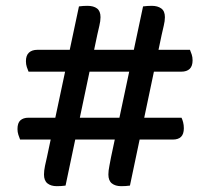

<svg xmlns="http://www.w3.org/2000/svg" viewBox="-20 -634 716 659"><path d="M573 -155H49Q46 -162 43 -171.5Q40 -181 40 -191Q40 -212 50 -221Q60 -230 78 -230H603Q606 -224 608.5 -214.5Q611 -205 611 -194Q611 -174 601.5 -164.5Q592 -155 573 -155ZM602 -388H78Q75 -395 72 -404Q69 -413 69 -424Q69 -444 79.5 -453.5Q90 -463 108 -463H632Q635 -456 638 -447Q641 -438 641 -427Q641 -407 631 -397.5Q621 -388 602 -388ZM314 -515 205 3Q198 4 190.5 4.5Q183 5 175 5Q155 5 143 -4.5Q131 -14 131 -35Q131 -48 134.5 -65Q138 -82 141 -94L251 -612Q257 -613 265.5 -613.5Q274 -614 280 -614Q301 -614 313 -605Q325 -596 325 -575Q325 -562 321 -545.5Q317 -529 314 -515ZM535 -515 426 3Q419 4 411.5 4.5Q404 5 396 5Q376 5 364 -4.5Q352 -14 352 -35Q352 -48 355.5 -65Q359 -82 361 -94L471 -612Q478 -613 486 -613.5Q494 -614 501 -614Q521 -614 533.5 -605Q546 -596 546 -575Q546 -562 542 -545.5Q538 -529 535 -515Z"/></svg>

Font: Baloo Tamma 2 Medium
Style: Regular
Weight: 500
Designer: Divya Kowshik, Shuchita Grover and Ek Type
Foundry: Ek Type
Version: Version 1.700